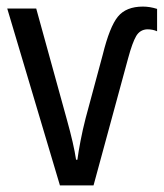

<svg xmlns="http://www.w3.org/2000/svg" viewBox="-20 -563 497 583"><path d="M292 -397 240 -204Q231 -169 224.5 -135Q218 -101 215 -78H211Q204 -125 183 -200L90 -537H2L162 0H264L369 -386Q382 -434 393.5 -453.5Q405 -473 427 -474Q444 -474 457 -468V-536Q435 -543 414 -543Q363 -543 338 -512.5Q313 -482 292 -397Z"/></svg>

Font: Noto Sans Display SemiCondensed
Style: Regular
Weight: 400
Width: 4
Designer: Monotype Design team
Foundry: Monotype Imaging Inc.
Version: 1.000